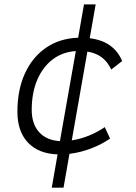

<svg xmlns="http://www.w3.org/2000/svg" viewBox="-20 -701 626 884"><path d="M218.3 163.1 245.1 9.8Q157.2 6.8 108.6 -44.7Q60.1 -96.2 60.1 -186.5Q60.1 -287.1 94.7 -362.8Q129.4 -438.5 192.1 -481.4Q254.9 -524.4 339.8 -527.3L366.7 -680.7H420.4L393.1 -524.9Q503.9 -511.7 542.5 -419.9L492.2 -380.9Q474.6 -418 447.5 -437.7Q420.4 -457.5 382.3 -463.4L310.5 -54.7Q351.1 -61 390.1 -76.9Q429.2 -92.8 462.4 -115.7L486.8 -63Q447.8 -36.1 399.7 -17.6Q351.6 1 299.8 7.3L272.5 163.1ZM255.9 -51.3 329.1 -465.8Q267.6 -461.9 222.2 -427.2Q176.8 -392.6 151.4 -333Q126 -273.4 126 -194.3Q126.5 -129.4 160.6 -92Q194.8 -54.7 255.9 -51.3Z"/></svg>

Font: Cascadia Code PL Light
Style: Italic
Weight: 300
Italic angle: -10°
Monospace: yes
Designer: Aaron Bell
Foundry: Saja Typeworks
Version: Version 2404.023; ttfautohint (v1.8.4)